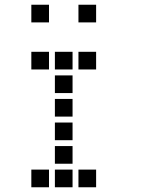

<svg xmlns="http://www.w3.org/2000/svg" viewBox="-20 -808 640 815"><path d="M114 -788Q113 -788 113 -788Q113 -788 113 -787V-714Q113 -713 113 -713Q113 -713 114 -713H187Q188 -713 188 -713Q188 -713 188 -714V-787Q188 -788 188 -788Q188 -788 187 -788ZM314 -788Q313 -788 313 -788Q313 -788 313 -787V-714Q313 -713 313 -713Q313 -713 314 -713H387Q388 -713 388 -713Q388 -713 388 -714V-787Q388 -788 388 -788Q388 -788 387 -788ZM114 -588Q113 -588 113 -588Q113 -588 113 -587V-514Q113 -513 113 -513Q113 -513 114 -513H187Q188 -513 188 -513Q188 -513 188 -514V-587Q188 -588 188 -588Q188 -588 187 -588ZM214 -588Q213 -588 213 -588Q213 -588 213 -587V-514Q213 -513 213 -513Q213 -513 214 -513H287Q288 -513 288 -513Q288 -513 288 -514V-587Q288 -588 288 -588Q288 -588 287 -588ZM314 -588Q313 -588 313 -588Q313 -588 313 -587V-514Q313 -513 313 -513Q313 -513 314 -513H387Q388 -513 388 -513Q388 -513 388 -514V-587Q388 -588 388 -588Q388 -588 387 -588ZM214 -488Q213 -488 213 -488Q213 -488 213 -487V-414Q213 -413 213 -413Q213 -413 214 -413H287Q288 -413 288 -413Q288 -413 288 -414V-487Q288 -488 288 -488Q288 -488 287 -488ZM214 -388Q213 -388 213 -388Q213 -388 213 -387V-314Q213 -313 213 -313Q213 -313 214 -313H287Q288 -313 288 -313Q288 -313 288 -314V-387Q288 -388 288 -388Q288 -388 287 -388ZM214 -288Q213 -288 213 -288Q213 -288 213 -287V-214Q213 -213 213 -213Q213 -213 214 -213H287Q288 -213 288 -213Q288 -213 288 -214V-287Q288 -288 288 -288Q288 -288 287 -288ZM214 -188Q213 -188 213 -188Q213 -188 213 -187V-114Q213 -113 213 -113Q213 -113 214 -113H287Q288 -113 288 -113Q288 -113 288 -114V-187Q288 -188 288 -188Q288 -188 287 -188ZM114 -88Q113 -88 113 -88Q113 -88 113 -87V-14Q113 -13 113 -13Q113 -13 114 -13H187Q188 -13 188 -13Q188 -13 188 -14V-87Q188 -88 188 -88Q188 -88 187 -88ZM214 -88Q213 -88 213 -88Q213 -88 213 -87V-14Q213 -13 213 -13Q213 -13 214 -13H287Q288 -13 288 -13Q288 -13 288 -14V-87Q288 -88 288 -88Q288 -88 287 -88ZM314 -88Q313 -88 313 -88Q313 -88 313 -87V-14Q313 -13 313 -13Q313 -13 314 -13H387Q388 -13 388 -13Q388 -13 388 -14V-87Q388 -88 388 -88Q388 -88 387 -88Z"/></svg>

Font: Doto
Style: Bold
Weight: 700
Monospace: yes
Version: Version 1.000